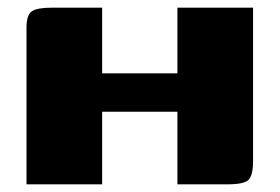

<svg xmlns="http://www.w3.org/2000/svg" viewBox="-20 -480 728 500"><path d="M49 0V-408Q49 -442 63.5 -451Q78 -460 114 -460H246V-289H442V-460H639V-60Q639 -24 627.5 -12Q616 0 573 0H442V-189H246V0Z"/></svg>

Font: Genos Thin ExtraBold
Style: Regular
Weight: 800
Version: Version 1.010